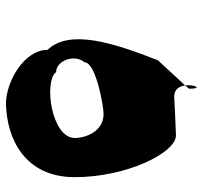

<svg xmlns="http://www.w3.org/2000/svg" viewBox="-38 -711 683 647"><g transform="rotate(-90 303.5 -387.5)"><path d="M30 -477C30 -302 112 -136 171 -136C185 -136 302 -142 302 -142C327 -142 337 -123 339 -105L424 -197C483 -348 530 -494 459 -569C459 -648 351 -709 277 -709C160 -706 30 -646 30 -477ZM162 -477C162 -556 353 -582 384 -540C421 -540 447 -480 417 -444C417 -406 270 -380 243 -380C184 -380 162 -440 162 -477ZM328 -92C328 -43 343 -74 339 -105Z"/></g></svg>

Font: Ampere
Style: Cnd
Weight: 400
Version: Version 1